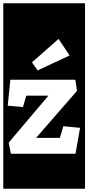

<svg xmlns="http://www.w3.org/2000/svg" viewBox="-30 -937 538 1170"><path d="M-10 213V-917H488V213ZM199 -508 394 -599 327 -700 165 -557ZM36 0H430L458 -158L356 -168L335 -97H190L439 -383L429 -451H33L17 -293L110 -285L130 -354H265L23 -68Z"/></svg>

Font: Zilla Slab Highlight
Style: Bold
Weight: 700
Designer: Typotheque Type Foundry
Foundry: Typotheque type foundry
Version: Version 1.1; 2017; ttfautohint (v1.6)